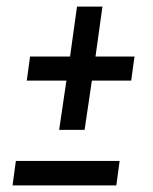

<svg xmlns="http://www.w3.org/2000/svg" viewBox="-20 -561 462 581"><path d="M28 -74H342L332 0H18ZM269 -390H387L377 -317H258L236 -168H159L181 -317H61L71 -390H192L213 -541H290Z"/></svg>

Font: Fira Sans Compressed
Style: Italic
Weight: 400
Width: 1
Italic angle: -8°
Designer: bBox Type GmbH & Carrois Corporate GbR & Edenspiekermann AG
Foundry: bBox Type GmbH & Carrois Corporate GbR & Edenspiekermann AG
Version: Version 4.301